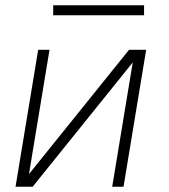

<svg xmlns="http://www.w3.org/2000/svg" viewBox="-20 -709 640 729"><path d="M39 0 125 -520H168L90 -48L470 -520H535L449 0H406L484 -472L104 0ZM182 -651V-689H527V-651Z"/></svg>

Font: Iosevka Aile XLt Obl
Style: Regular
Weight: 200
Italic angle: -9°
Designer: Belleve Invis
Foundry: Belleve Invis
Version: Version 31.1.0; ttfautohint (v1.8.4)